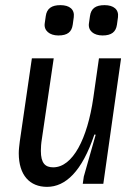

<svg xmlns="http://www.w3.org/2000/svg" viewBox="-20 -715 538 747"><path d="M104 -488 57 -165C55 -148 53 -133 53 -119C53 -33 96 12 163 12C235 12 299 -48 347 -191L350 -192L352 -190L306 -28L302 0H382L451 -488H365L343 -334C320 -175 263 -64 187 -64C156 -64 139 -80 139 -128C139 -141 140 -157 143 -175L189 -488ZM267 -648C271 -678 251 -695 215 -695C181 -695 162 -682 158 -652L154 -624C150 -596 173 -577 207 -577C243 -577 259 -591 263 -619ZM439 -648C443 -678 422 -695 387 -695C352 -695 334 -682 330 -652L326 -624C322 -596 344 -577 379 -577C414 -577 431 -591 435 -619Z"/></svg>

Font: Ropa Sans
Style: Italic
Weight: 400
Designer: Botio Nikoltchev
Foundry: Botjo Nikoltchev
Version: Version 1.002